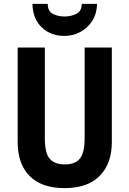

<svg xmlns="http://www.w3.org/2000/svg" viewBox="-20 -959 667 989"><path d="M556 -226Q556 -117 494 -53.5Q432 10 312 10Q195 10 133 -52Q71 -114 71 -228V-714H211V-248Q211 -168 237 -140Q263 -112 314 -112Q367 -112 391.5 -142Q416 -172 416 -249V-714H556ZM480 -939Q479 -890 456 -853Q433 -816 395 -795Q357 -774 312 -774Q242 -774 195.5 -817.5Q149 -861 147 -939H226Q226 -901 252.5 -887.5Q279 -874 313 -874Q345 -874 373 -887.5Q401 -901 401 -939Z"/></svg>

Font: Noto Sans Gurmukhi UI Condensed
Style: Bold
Weight: 700
Width: 3
Designer: Jelle Bosma - Monotype Design Team
Foundry: Monotype Imaging Inc.
Version: Version 2.004; ttfautohint (v1.8.4.7-5d5b)